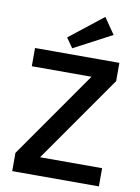

<svg xmlns="http://www.w3.org/2000/svg" viewBox="-99 -992 772 1058"><g transform="rotate(10 287.0 -463.0)"><path d="M253 -724 215 -778 403 -926 465 -836ZM530 -102V0H45V-102L385 -588H51V-690H523V-588L183 -102Z"/></g></svg>

Font: Exo 2.0 Semi Bold
Style: Regular
Weight: 600
Designer: Natanael Gama
Version: Version 1.001;PS 001.001;hotconv 1.0.70;makeotf.lib2.5.58329